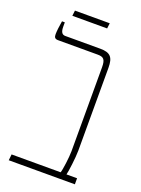

<svg xmlns="http://www.w3.org/2000/svg" viewBox="-137 -772 614 835"><g transform="rotate(20 170.0 -355.0)"><path d="M58 -685H219L222 -710H61ZM13 0H319V-28H270C274 -41 283 -110 283 -143V-526C283 -575 268 -592 221 -592H59C44 -592 37 -603 37 -627V-647H24C20 -625 17 -597 17 -585C17 -571 21 -564 36 -564H219C246 -564 256 -556 256 -519V-130C256 -102 248 -41 243 -28H16Z"/></g></svg>

Font: Noto Serif Hebrew ExtraCondensed Thin
Style: Regular
Weight: 100
Width: 2
Designer: Monotype Design Team
Foundry: Monotype Imaging Inc.
Version: Version 2.004